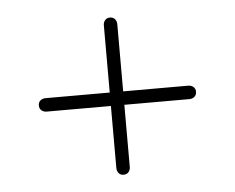

<svg xmlns="http://www.w3.org/2000/svg" viewBox="-38 -593 601 491"><g transform="rotate(-5 262.0 -347.0)"><path d="M60 -341Q60 -349 65.5 -353.5Q71 -358 79 -358H445.5Q452.5 -358 458 -353.5Q463.5 -349 463.5 -341Q463.5 -332.5 458 -328Q452.5 -323.5 445.5 -323.5H78.5Q71 -323.5 65.5 -328Q60 -332.5 60 -341ZM260.5 -145.5Q252.5 -145.5 248 -151Q243.5 -156.5 243.5 -164.5V-531Q243.5 -538 248 -543.5Q252.5 -549 260.5 -549Q269 -549 273.5 -543.5Q278 -538 278 -531V-164Q278 -156.5 273.5 -151Q269 -145.5 260.5 -145.5Z"/></g></svg>

Font: Fraunces 60pt
Style: Regular
Weight: 400
Version: Version 1.000;[b76b70a41]